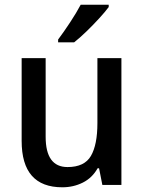

<svg xmlns="http://www.w3.org/2000/svg" viewBox="-20 -852 611 816"><path d="M496 -605V-66H415L401 -137H395Q372 -96 332 -76Q292 -56 245 -56Q72 -56 72 -253V-605H174V-271Q174 -142 267 -142Q339 -142 366.5 -189.5Q394 -237 394 -329V-605ZM442 -822Q428 -803 402 -774.5Q376 -746 347 -718Q318 -690 295 -672H227V-684Q251 -716 278 -757Q305 -798 323 -832H442Z"/></svg>

Font: Noto Sans Malayalam UI SemiCondensed Medium
Style: Regular
Weight: 500
Width: 4
Designer: Jelle Bosma - Monotype Design Team
Foundry: Monotype Imaging Inc.
Version: Version 2.104; ttfautohint (v1.8.4.7-5d5b)